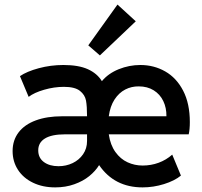

<svg xmlns="http://www.w3.org/2000/svg" viewBox="-20 -813 886 841"><path d="M35.2 -151.4Q35.2 -198.7 61.5 -233.2Q87.9 -267.6 136.7 -285.6Q185.5 -303.7 252 -303.7H361.3Q361.3 -347.7 356.7 -372.6Q352.1 -397.5 330.1 -415Q308.1 -432.6 259.8 -432.6Q217.3 -432.6 173.3 -419.9Q129.4 -407.2 105.5 -388.7L67.4 -479.5Q97.2 -500 149.7 -514.2Q202.1 -528.3 257.8 -528.3Q324.2 -528.3 365 -509.8Q405.8 -491.2 426.3 -457.5Q454.1 -491.2 500 -509.8Q545.9 -528.3 594.7 -528.3Q654.3 -528.3 703.6 -500.2Q752.9 -472.2 782.2 -415.8Q811.5 -359.4 811.5 -278.3Q811.5 -246.1 806.6 -224.6H456.5Q463.4 -177.7 485.6 -147Q507.8 -116.2 538.8 -102.1Q569.8 -87.9 604.5 -87.9Q641.6 -87.9 674.8 -100.1Q708 -112.3 734.4 -135.7L772.5 -43.9Q744.6 -21 698.2 -6.6Q651.9 7.8 604.5 7.8Q481 7.8 414.1 -89.8Q398.4 -64 371.1 -41.7Q343.8 -19.5 305.4 -5.9Q267.1 7.8 221.7 7.8Q167 7.8 124.5 -12.7Q82 -33.2 58.6 -69.3Q35.2 -105.5 35.2 -151.4ZM236.3 -85Q269.5 -85 298.1 -98.6Q326.7 -112.3 344 -137.5Q361.3 -162.6 361.3 -195.3V-224.6H264.6Q206.5 -224.6 177 -206.5Q147.5 -188.5 147.5 -154.3Q147.5 -121.6 172.1 -103.3Q196.8 -85 236.3 -85ZM709 -303.7Q709.5 -340.8 695.1 -370.6Q680.7 -400.4 653.1 -417.5Q625.5 -434.6 587.9 -434.6Q556.2 -435.1 528.6 -420.9Q501 -406.7 481.7 -377.2Q462.4 -347.7 456.5 -303.7ZM366.7 -614.3 494.6 -793 574.7 -719.7 417.5 -570.3Z"/></svg>

Font: Reddit Sans Fudge SemiBold
Style: Regular
Weight: 600
Designer: Stephen Hutchings
Foundry: Reddit
Version: Version 1.011